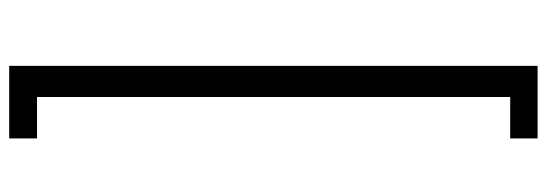

<svg xmlns="http://www.w3.org/2000/svg" viewBox="-396 -578 1160 407"><g transform="rotate(90 183.5 -374.0)"><path d="M119.1 -934.1H272.9V-876H185.1V127H272.9V186H119.1Z"/></g></svg>

Font: PoppinsZ Light
Style: Regular
Weight: 300
Designer: Ninad Kale (Devanagari), Jonny Pinhorn (Latin)
Foundry: Indian Type Foundry
Version: Version 3.002;FEAKit 1.0